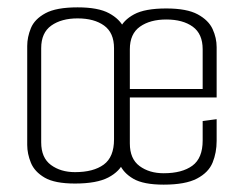

<svg xmlns="http://www.w3.org/2000/svg" viewBox="-20 -495 625 522"><path d="M184 4Q129 4 101.5 -12Q74 -28 64 -52.5Q54 -77 54 -101V-370Q54 -394 64 -418.5Q74 -443 103.5 -459Q133 -475 191 -475Q247 -475 276.5 -459Q306 -443 317 -419Q328 -395 328 -370V-115Q328 -83 317 -56Q306 -29 274.5 -12.5Q243 4 184 4ZM184 -27Q234 -27 262 -47.5Q290 -68 290 -116V-364Q290 -406 263 -425.5Q236 -445 191 -445Q147 -445 119.5 -425.5Q92 -406 92 -364V-108Q92 -66 118.5 -46.5Q145 -27 184 -27ZM425 7Q370 7 342.5 -9Q315 -25 305 -49.5Q295 -74 295 -98V-367Q295 -391 305 -415.5Q315 -440 344.5 -456Q374 -472 432 -472Q488 -472 517.5 -456Q547 -440 558 -416Q569 -392 569 -367V-230H333V-105Q333 -63 359.5 -43.5Q386 -24 425 -24Q475 -24 503 -44.5Q531 -65 531 -113V-166L569 -171V-112Q569 -80 558 -53Q547 -26 515.5 -9.5Q484 7 425 7ZM333 -361V-253H531V-361Q531 -403 504 -422.5Q477 -442 432 -442Q388 -442 360.5 -422.5Q333 -403 333 -361Z"/></svg>

Font: Smooch Sans Light
Style: Regular
Weight: 300
Designer: Robert E. Leuschke
Foundry: Robert E. Leuschke
Version: Version 1.010; ttfautohint (v1.8.3)